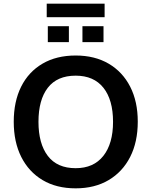

<svg xmlns="http://www.w3.org/2000/svg" viewBox="-20 -1018 827 1048"><path d="M55 -353Q55 -464 95.5 -545Q136 -626 212 -670.5Q288 -715 393 -715Q497 -715 573 -670.5Q649 -626 690.5 -545Q732 -464 732 -354Q732 -243 690.5 -161.5Q649 -80 573 -35Q497 10 393 10Q288 10 212.5 -35Q137 -80 96 -161.5Q55 -243 55 -353ZM190 -353Q190 -234 241 -167Q292 -100 393 -100Q491 -100 544 -167Q597 -234 597 -353Q597 -473 544.5 -539Q492 -605 393 -605Q292 -605 241 -539Q190 -473 190 -353ZM235 -924V-998H551V-924ZM241 -788V-875H356V-788ZM430 -788V-875H545V-788Z"/></svg>

Font: Mulish ExtraLight
Style: Regular
Weight: 200
Designer: Vernon Adams
Foundry: Vernon Adams
Version: Version 3.603